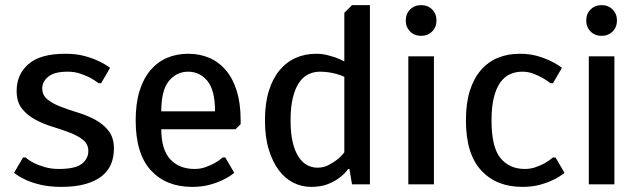

<svg xmlns="http://www.w3.org/2000/svg" viewBox="-20 -720 2495 750"><path d="M220 10Q175 10 140 2Q105 -6 82 -17Q55 -29 35 -45L70 -105H80Q95 -92 115 -82Q132 -74 156 -67Q180 -60 210 -60Q274 -60 299.5 -80Q325 -100 325 -130Q325 -157 304.5 -173.5Q284 -190 252.5 -202Q221 -214 185 -225Q149 -236 117.5 -253Q86 -270 65.5 -296Q45 -322 45 -365Q45 -429 91 -469.5Q137 -510 235 -510Q277 -510 309 -501.5Q341 -493 364 -482Q390 -470 410 -455L375 -395H365Q349 -407 331 -417Q315 -425 293 -432.5Q271 -440 245 -440Q192 -440 168.5 -420.5Q145 -401 145 -375Q145 -348 165.5 -331.5Q186 -315 217.5 -303Q249 -291 285 -280Q321 -269 352.5 -252Q384 -235 404.5 -208.5Q425 -182 425 -140Q425 -106 413.5 -78.5Q402 -51 377 -31.5Q352 -12 313 -1Q274 10 220 10Z M715 -510Q760 -510 797.5 -494Q835 -478 862.5 -445.5Q890 -413 905 -364.5Q920 -316 920 -250V-235L900 -215H610Q610 -136 645 -98Q680 -60 740 -60Q763 -60 782.5 -67Q802 -74 817 -82Q835 -92 850 -105H860L895 -45Q876 -29 850 -17Q828 -6 798 2Q768 10 730 10Q629 10 569.5 -54.5Q510 -119 510 -250Q510 -316 525 -364.5Q540 -413 567.5 -445.5Q595 -478 632.5 -494Q670 -510 715 -510ZM715 -440Q670 -440 640 -404Q610 -368 610 -285H820Q820 -368 790 -404Q760 -440 715 -440Z M1325 -420Q1313 -426 1298 -430Q1285 -434 1267.5 -437Q1250 -440 1230 -440Q1206 -440 1185 -430Q1164 -420 1148.5 -397.5Q1133 -375 1124 -338.5Q1115 -302 1115 -250Q1115 -199 1123.5 -164Q1132 -129 1146.5 -107Q1161 -85 1180 -75Q1199 -65 1220 -65Q1243 -65 1262 -74.5Q1281 -84 1295 -95Q1312 -108 1325 -125ZM1355 -700H1425V0H1355L1345 -60H1340Q1326 -40 1305 -25Q1287 -11 1260 -0.5Q1233 10 1195 10Q1159 10 1126.5 -6Q1094 -22 1069.5 -54.5Q1045 -87 1030 -135.5Q1015 -184 1015 -250Q1015 -316 1030 -364.5Q1045 -413 1072 -445.5Q1099 -478 1135.5 -494Q1172 -510 1215 -510Q1238 -510 1257.5 -505Q1277 -500 1292 -495Q1310 -488 1325 -480V-670Z M1675 -500V0H1575V-500ZM1685 -640Q1685 -614 1668 -597Q1651 -580 1625 -580Q1599 -580 1582 -597Q1565 -614 1565 -640Q1565 -666 1582 -683Q1599 -700 1625 -700Q1651 -700 1668 -683Q1685 -666 1685 -640Z M2020 -440Q1994 -440 1972 -430Q1950 -420 1934 -397.5Q1918 -375 1909 -338.5Q1900 -302 1900 -250Q1900 -145 1935 -102.5Q1970 -60 2030 -60Q2053 -60 2072.5 -67Q2092 -74 2107 -82Q2125 -92 2140 -105H2150L2185 -45Q2166 -29 2140 -17Q2118 -6 2088 2Q2058 10 2020 10Q1919 10 1859.5 -54.5Q1800 -119 1800 -250Q1800 -316 1815 -364.5Q1830 -413 1858 -445.5Q1886 -478 1924.5 -494Q1963 -510 2010 -510Q2048 -510 2078 -501.5Q2108 -493 2130 -482Q2156 -470 2175 -455L2140 -395H2130Q2115 -407 2097 -417Q2082 -425 2062.5 -432.5Q2043 -440 2020 -440Z M2380 -500V0H2280V-500ZM2390 -640Q2390 -614 2373 -597Q2356 -580 2330 -580Q2304 -580 2287 -597Q2270 -614 2270 -640Q2270 -666 2287 -683Q2304 -700 2330 -700Q2356 -700 2373 -683Q2390 -666 2390 -640Z"/></svg>

Font: Scada
Style: Regular
Weight: 400
Designer: Jovanny Lemonad
Foundry: Jovanny Lemonad
Version: Version 3.005; ttfautohint (v0.91) -l 8 -r 50 -G 200 -x 0 -w